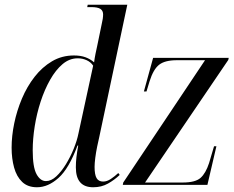

<svg xmlns="http://www.w3.org/2000/svg" viewBox="-20 -780 988 810"><path d="M136 10Q97 10 73.5 -12.5Q50 -35 39.5 -73Q29 -111 29 -157Q29 -206 40 -259.5Q51 -313 72.5 -364Q94 -415 126 -456Q158 -497 199.5 -521.5Q241 -546 292 -546Q320 -546 340.5 -538.5Q361 -531 377 -517Q379 -534 383 -553.5Q387 -573 390 -586L409 -678Q412 -690 413.5 -700.5Q415 -711 415 -719Q415 -735 403.5 -742.5Q392 -750 365 -750H348L350 -760H517L399 -203Q395 -186 390 -162Q385 -138 382 -114.5Q379 -91 379 -76Q379 -43 387.5 -28.5Q396 -14 415 -14Q431 -14 447.5 -25Q464 -36 479 -50L485 -42Q463 -21 435.5 -5.5Q408 10 373 10Q300 10 300 -74Q300 -96 302.5 -117.5Q305 -139 310 -166H307Q271 -69 227 -29.5Q183 10 136 10ZM174 -16Q196 -16 217.5 -36Q239 -56 258 -87Q277 -118 291 -152.5Q305 -187 311 -217L373 -503Q363 -518 345.5 -526Q328 -534 308 -534Q273 -534 244 -509.5Q215 -485 191.5 -443.5Q168 -402 151.5 -351.5Q135 -301 126.5 -247.5Q118 -194 118 -146Q118 -75 134 -45.5Q150 -16 174 -16ZM498 0 500 -10 845 -526H726Q676 -526 651.5 -507Q627 -488 611 -437L598 -394H587L626 -536H945L943 -527L592 -10H751Q804 -10 826 -29.5Q848 -49 862 -92L883 -163H893L855 0Z"/></svg>

Font: Noto Serif Display Condensed
Style: Italic
Weight: 400
Width: 3
Italic angle: -12°
Designer: Monotype Design Team
Foundry: Monotype Imaging Inc.
Version: Version 2.009